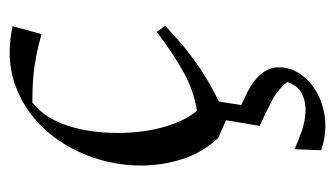

<svg xmlns="http://www.w3.org/2000/svg" viewBox="-168 -310 693 397"><g transform="rotate(-90 178.5 -111.5)"><path d="M237.8 118.2Q237.8 139.2 227.8 156.7Q217.8 174.3 200.9 187.3Q184.1 200.2 162.1 207.5Q140.1 214.8 116.7 214.8Q90.3 214.8 66.4 206.1L68.4 150.9Q85 158.7 107.2 166.3Q129.4 173.8 150.4 173.8Q168.5 173.8 183.8 166Q199.2 158.2 207.5 136.2Q193.8 117.7 169.2 104.5Q144.5 91.3 116.7 79.1L128.4 9.3L91.8 -6.8Q61.5 -39.1 48.1 -80.8Q34.7 -122.6 34.7 -167Q34.7 -199.7 42 -232.7Q49.3 -265.6 63.5 -295.9Q77.6 -326.2 98.1 -352.1Q118.7 -377.9 144.8 -397Q170.9 -416 202.1 -427Q233.4 -438 269 -438Q293.9 -438 322.8 -432.1L306.6 -372.1Q282.2 -378.9 262.5 -382.8Q242.7 -386.7 225.8 -388.4Q209 -390.1 194.1 -390.6Q179.2 -391.1 165 -391.1Q148.4 -378.4 136.5 -359.6Q124.5 -340.8 116.9 -317.6Q109.4 -294.4 105.7 -268.1Q102.1 -241.7 102.1 -214.8Q102.1 -191.4 104.7 -168.5Q107.4 -145.5 113 -124.3Q118.7 -103 127.2 -84.2Q135.7 -65.4 147.9 -50.8Q189.5 -57.1 228 -78.6Q266.6 -100.1 311 -133.8L323.7 -116.2Q310.5 -104 292 -87.6Q273.4 -71.3 249 -53.7Q224.6 -36.1 194.3 -19.5Q181.2 -12.2 167 -5.4L159.7 41Q174.8 47.4 189 54.9Q203.1 62.5 214.1 71.8Q225.1 81.1 231.4 92.5Q237.8 104 237.8 118.2Z"/></g></svg>

Font: Simonetta
Style: Italic
Weight: 400
Italic angle: -2°
Designer: Gayaneh Bagdasaryan
Foundry: BrownFox
Version: Version 1.001